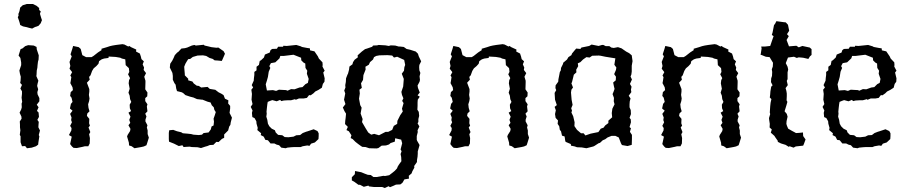

<svg xmlns="http://www.w3.org/2000/svg" viewBox="-20 -732 4561 961"><path d="M114 -596 104 -598 95 -600 81 -607 79 -616 75 -629 69 -646 73 -654 72 -662 76 -672 78 -679 81 -694 94 -706 105 -709 114 -712H145L163 -703L170 -697L176 -692V-682L184 -675L180 -663L186 -643L190 -631L187 -624L184 -616L173 -603L163 -599L156 -597L150 -594L141 -589L124 -593ZM115 10 106 -1 90 0 83 -20V-50L79 -57L82 -80L80 -95V-108L79 -124L88 -138L87 -149L78 -168L86 -184L89 -195L88 -213L91 -222L88 -243L90 -262V-275L82 -289L90 -307L81 -317L83 -328L84 -348L80 -362L77 -379L86 -406V-419L82 -442L73 -454L83 -486L93 -490L106 -501L121 -506L149 -504L163 -497L164 -485L174 -455L173 -434L170 -423L168 -406L167 -393L164 -379L163 -359L162 -351L172 -328L168 -313L166 -302L171 -285L167 -271L168 -260L177 -241V-225L164 -208L173 -195L165 -177L173 -169L175 -147L167 -132L174 -122L173 -110L172 -95L180 -79L174 -56L177 -50L172 -18L171 -8L160 0L139 7Z M333 -460 342 -488 346 -502 374 -496 384 -487 392 -456 411 -446H438L448 -452L471 -470L488 -481V-488L515 -496L530 -501L543 -504L561 -507L593 -511L603 -509L622 -499L627 -502L636 -496L662 -484L661 -474L680 -464L685 -449L688 -436L700 -425L694 -410L701 -394L699 -382L711 -366L702 -348L708 -328V-319L707 -285L718 -269L717 -250L707 -241V-226L718 -210L715 -199L718 -175L707 -163L713 -149L708 -133V-124L718 -105L715 -94L719 -79V-61L725 -43L717 -17L713 -5L700 1L687 4L653 10L639 0L626 -4L625 -18L616 -49L619 -57L631 -76L633 -87L623 -105L632 -117L627 -132L633 -148L623 -168L636 -176L630 -190L629 -208L637 -222L631 -236L629 -253L623 -268L629 -288L624 -315L626 -331L631 -341L621 -360L627 -372L625 -391L609 -406L608 -423L607 -435L590 -439L582 -443L559 -447L524 -449L523 -442L501 -439L489 -435L476 -426L473 -413L462 -401L449 -390L441 -377L433 -355L426 -347L429 -333L415 -318L427 -286V-274L425 -257L428 -239L426 -226L421 -210L423 -192L428 -175L417 -164L415 -152L427 -137L426 -115L430 -103L423 -94L432 -71L426 -60L430 -41L429 -14L422 0H405L393 3L364 9L348 8L340 1L331 -11L339 -48L325 -56L337 -79L338 -91L331 -102L340 -120L336 -131L338 -144L331 -162L343 -178L330 -189L335 -212L343 -222L338 -243L331 -252L334 -271L345 -281L343 -295L332 -316L334 -326L337 -346L332 -354L341 -371L328 -388L332 -402L328 -422L330 -427L339 -450Z M875 -1 851 -13 826 -23 825 -36V-67L827 -80L847 -82L866 -75L887 -70L895 -65L919 -63L937 -61L948 -58L975 -56L991 -58L999 -66L1024 -69L1035 -84L1039 -99L1049 -104L1051 -123L1049 -138L1055 -155L1060 -171L1053 -182L1050 -195L1040 -205L1034 -219L1019 -223L994 -233H991L966 -236L948 -244L932 -248L908 -256L897 -266L890 -270L866 -276L862 -289L859 -308L853 -316L845 -333V-352L843 -367L830 -394L832 -413L842 -428L849 -442L855 -456L867 -469L872 -472L888 -489L906 -491L917 -494L940 -504L953 -507L960 -504L1000 -508L1004 -504L1022 -500L1038 -496L1063 -493L1073 -494L1099 -476L1106 -463L1100 -449L1093 -433L1090 -427L1070 -429L1054 -430L1045 -437L1029 -442L1012 -452L996 -455L969 -454L945 -447L932 -437L922 -436L915 -425L908 -413L902 -398L903 -384L905 -361V-355L922 -338V-330L943 -324L950 -314L965 -303L975 -302L987 -294L1019 -297L1030 -287L1055 -283H1057L1074 -270L1088 -263L1099 -256L1106 -238L1123 -230L1122 -214L1132 -202V-189L1129 -167L1141 -143L1135 -120L1133 -107L1127 -98L1122 -79L1102 -59V-42L1091 -37L1074 -21L1063 -22L1048 -7L1030 -6L1018 -1L1007 2L986 9L969 5L940 4L929 2L911 3L899 4L893 -5Z M1437 5 1418 7 1410 10 1388 7 1377 -5 1365 -8 1353 -14H1334L1321 -30L1308 -32L1300 -48L1285 -56L1287 -65L1268 -81L1270 -92L1264 -113L1263 -125L1254 -141L1243 -146L1241 -167L1244 -179L1235 -197L1244 -211L1239 -233L1241 -262L1238 -283L1247 -294L1240 -306L1250 -328L1251 -341L1253 -357V-372L1264 -380V-398L1276 -407L1280 -427L1286 -430L1301 -444L1306 -459L1330 -469L1334 -481L1342 -487L1366 -488L1372 -498H1397L1398 -503L1415 -502L1444 -505L1463 -507L1486 -500L1491 -497L1517 -492L1531 -490L1532 -480L1554 -475L1571 -450L1576 -439L1594 -420L1595 -407L1594 -399L1605 -378L1598 -369L1605 -340L1604 -323L1596 -312L1591 -293L1574 -282L1558 -274L1549 -265L1535 -255L1527 -256L1516 -242L1499 -239H1476L1459 -232L1458 -236L1436 -230H1418L1401 -229L1388 -226L1382 -232L1365 -225L1343 -231L1332 -227L1320 -222L1318 -210L1316 -193L1314 -173L1315 -163L1313 -148L1318 -132L1321 -113L1328 -100L1340 -88L1356 -80L1360 -69L1372 -57L1393 -55L1405 -46L1423 -45L1449 -48L1463 -55L1482 -56L1495 -66L1513 -73L1517 -74L1550 -85L1569 -76L1575 -65V-51L1574 -36L1556 -19L1537 -13L1529 -2L1518 -4L1495 0L1485 4H1453ZM1316 -279 1346 -281 1362 -277 1376 -283 1412 -281 1419 -278 1437 -286 1454 -285 1479 -294 1494 -296 1509 -311 1521 -317 1525 -337 1516 -363 1518 -378 1509 -392 1508 -414 1499 -419 1488 -430 1487 -443 1449 -458 1400 -452H1383L1379 -440L1358 -420L1336 -416L1328 -401L1333 -392L1325 -373L1321 -347L1316 -329L1310 -310Z M1893 204H1852L1827 201L1824 197L1801 203L1782 193H1774L1755 179L1741 171V155L1756 140L1757 124L1788 130L1805 137L1821 143L1836 144L1849 154H1865L1899 148L1907 149L1928 145L1945 132L1956 123L1967 111L1971 101L1978 90L1989 75L1988 54L1985 39L1990 25L1985 16L1993 -15L1988 -33L1958 -40L1956 -23L1935 -16L1927 -9L1912 -4L1890 -3L1874 9L1865 11L1828 10L1810 4L1793 3L1784 -3L1773 -11L1759 -22L1745 -36L1735 -41L1739 -55L1726 -75L1714 -81L1721 -97L1707 -111L1708 -127L1710 -142L1712 -163L1704 -176L1696 -194L1709 -211L1702 -233L1708 -264L1703 -279L1709 -294L1708 -306L1711 -322L1712 -340L1719 -358L1722 -364L1727 -383L1729 -399L1744 -410L1747 -421L1755 -433L1771 -445L1770 -455L1781 -465L1791 -474L1807 -486L1817 -489L1843 -498L1847 -504L1868 -505L1875 -507L1909 -505L1926 -502L1936 -505L1958 -504L1976 -499H1983L2001 -497L2015 -487L2033 -483L2061 -474L2072 -463L2076 -450L2088 -425L2079 -407L2078 -396L2079 -380L2084 -367L2080 -350L2082 -332L2080 -323L2070 -304L2072 -292L2081 -269L2070 -255L2081 -248L2071 -233L2070 -219V-202L2069 -183L2076 -172L2078 -152L2074 -136V-121L2070 -115L2079 -99L2070 -80L2071 -71L2066 -51V-32L2068 -27L2080 -6L2071 26V37L2070 52L2067 70V79L2053 99L2054 107L2044 125L2040 136L2026 148L2027 162L2004 166L1995 182L1984 191L1962 192L1949 198L1932 205L1925 200L1906 209ZM1910 -72H1923L1943 -82L1951 -102L1968 -112L1969 -127L1983 -155L1996 -174L1992 -188L2000 -216L1993 -227L1999 -240L1992 -257L1989 -272L1998 -299L2001 -337L1991 -363L2002 -378L2004 -396L2008 -407L2003 -432L1968 -448L1952 -444L1943 -454L1919 -456L1879 -455L1863 -452L1852 -446L1847 -434L1832 -421L1826 -408L1809 -398L1810 -384L1799 -356L1797 -332L1787 -315L1791 -292L1779 -283L1781 -264L1777 -238L1783 -206L1790 -193L1785 -164L1795 -136L1792 -121L1810 -90L1823 -69L1838 -58L1853 -62L1877 -55Z M2236 -460 2245 -488 2249 -502 2277 -496 2287 -487 2295 -456 2314 -446H2341L2351 -452L2374 -470L2391 -481V-488L2418 -496L2433 -501L2446 -504L2464 -507L2496 -511L2506 -509L2525 -499L2530 -502L2539 -496L2565 -484L2564 -474L2583 -464L2588 -449L2591 -436L2603 -425L2597 -410L2604 -394L2602 -382L2614 -366L2605 -348L2611 -328V-319L2610 -285L2621 -269L2620 -250L2610 -241V-226L2621 -210L2618 -199L2621 -175L2610 -163L2616 -149L2611 -133V-124L2621 -105L2618 -94L2622 -79V-61L2628 -43L2620 -17L2616 -5L2603 1L2590 4L2556 10L2542 0L2529 -4L2528 -18L2519 -49L2522 -57L2534 -76L2536 -87L2526 -105L2535 -117L2530 -132L2536 -148L2526 -168L2539 -176L2533 -190L2532 -208L2540 -222L2534 -236L2532 -253L2526 -268L2532 -288L2527 -315L2529 -331L2534 -341L2524 -360L2530 -372L2528 -391L2512 -406L2511 -423L2510 -435L2493 -439L2485 -443L2462 -447L2427 -449L2426 -442L2404 -439L2392 -435L2379 -426L2376 -413L2365 -401L2352 -390L2344 -377L2336 -355L2329 -347L2332 -333L2318 -318L2330 -286V-274L2328 -257L2331 -239L2329 -226L2324 -210L2326 -192L2331 -175L2320 -164L2318 -152L2330 -137L2329 -115L2333 -103L2326 -94L2335 -71L2329 -60L2333 -41L2332 -14L2325 0H2308L2296 3L2267 9L2251 8L2243 1L2234 -11L2242 -48L2228 -56L2240 -79L2241 -91L2234 -102L2243 -120L2239 -131L2241 -144L2234 -162L2246 -178L2233 -189L2238 -212L2246 -222L2241 -243L2234 -252L2237 -271L2248 -281L2246 -295L2235 -316L2237 -326L2240 -346L2235 -354L2244 -371L2231 -388L2235 -402L2231 -422L2233 -427L2242 -450Z M2950 1 2915 10 2892 6 2868 5 2857 1 2838 -3 2837 -11 2811 -22 2809 -28 2806 -49 2793 -53 2788 -75 2782 -82 2779 -100 2771 -112 2773 -129 2761 -142 2758 -161 2762 -180 2756 -197 2767 -206 2758 -233 2756 -267 2764 -281 2760 -291 2761 -305 2774 -323 2775 -335 2779 -355 2782 -371 2787 -380 2788 -392 2798 -412 2799 -418 2818 -434 2825 -446 2840 -456 2843 -464 2857 -481 2864 -489 2885 -487 2890 -494 2929 -502 2941 -509 2976 -502 2993 -507H3000L3012 -501H3030L3040 -494L3052 -492L3073 -496L3091 -490L3114 -474L3129 -466L3142 -455L3146 -426L3142 -403V-374L3140 -359L3136 -349L3143 -334L3133 -312L3141 -298L3138 -283L3140 -271L3127 -253L3136 -239L3132 -224L3131 -209V-195L3137 -181L3138 -161L3131 -142L3137 -135L3138 -120L3131 -96L3138 -90L3133 -72L3143 -57V-37L3142 -7L3121 -1L3093 -6L3088 -15L3077 -44L3060 -52H3041L3021 -44L3009 -35L2997 -30L2983 -17L2976 -15L2956 -2ZM2910 -54 2936 -63 2975 -71 2987 -88 3001 -93 3009 -104 3025 -116V-128L3044 -145L3042 -166L3045 -188L3056 -210L3052 -225L3053 -242L3046 -261L3051 -273L3056 -287L3053 -299L3049 -319L3062 -330L3063 -348L3054 -361L3063 -382L3065 -394L3055 -408L3060 -440L3010 -448L2986 -453L2977 -454L2944 -453L2931 -444L2915 -446L2898 -434L2885 -421L2872 -415L2874 -401L2864 -383L2865 -370L2852 -358L2849 -345L2843 -321L2840 -315L2848 -294L2840 -283L2838 -269L2841 -233L2846 -207L2839 -190L2843 -178L2840 -169L2849 -150L2856 -120L2855 -101L2868 -82L2888 -65H2901Z M3297 -460 3306 -488 3310 -502 3338 -496 3348 -487 3356 -456 3375 -446H3402L3412 -452L3435 -470L3452 -481V-488L3479 -496L3494 -501L3507 -504L3525 -507L3557 -511L3567 -509L3586 -499L3591 -502L3600 -496L3626 -484L3625 -474L3644 -464L3649 -449L3652 -436L3664 -425L3658 -410L3665 -394L3663 -382L3675 -366L3666 -348L3672 -328V-319L3671 -285L3682 -269L3681 -250L3671 -241V-226L3682 -210L3679 -199L3682 -175L3671 -163L3677 -149L3672 -133V-124L3682 -105L3679 -94L3683 -79V-61L3689 -43L3681 -17L3677 -5L3664 1L3651 4L3617 10L3603 0L3590 -4L3589 -18L3580 -49L3583 -57L3595 -76L3597 -87L3587 -105L3596 -117L3591 -132L3597 -148L3587 -168L3600 -176L3594 -190L3593 -208L3601 -222L3595 -236L3593 -253L3587 -268L3593 -288L3588 -315L3590 -331L3595 -341L3585 -360L3591 -372L3589 -391L3573 -406L3572 -423L3571 -435L3554 -439L3546 -443L3523 -447L3488 -449L3487 -442L3465 -439L3453 -435L3440 -426L3437 -413L3426 -401L3413 -390L3405 -377L3397 -355L3390 -347L3393 -333L3379 -318L3391 -286V-274L3389 -257L3392 -239L3390 -226L3385 -210L3387 -192L3392 -175L3381 -164L3379 -152L3391 -137L3390 -115L3394 -103L3387 -94L3396 -71L3390 -60L3394 -41L3393 -14L3386 0H3369L3357 3L3328 9L3312 8L3304 1L3295 -11L3303 -48L3289 -56L3301 -79L3302 -91L3295 -102L3304 -120L3300 -131L3302 -144L3295 -162L3307 -178L3294 -189L3299 -212L3307 -222L3302 -243L3295 -252L3298 -271L3309 -281L3307 -295L3296 -316L3298 -326L3301 -346L3296 -354L3305 -371L3292 -388L3296 -402L3292 -422L3294 -427L3303 -450Z M3952 7 3932 0 3928 3 3912 -7 3889 -14 3873 -22V-27L3861 -44L3856 -52L3838 -68L3843 -84L3832 -94L3833 -112L3830 -131L3829 -141L3835 -161L3833 -169L3835 -200L3837 -218L3841 -236L3833 -244L3835 -260L3836 -274L3840 -298L3847 -305L3839 -321L3840 -340L3844 -352L3845 -372L3843 -385L3848 -399L3849 -418L3832 -446L3813 -448L3791 -457H3787L3792 -490L3790 -499H3808L3835 -502L3846 -534L3852 -551L3843 -557L3847 -570L3854 -606L3860 -614L3866 -626L3903 -621L3913 -620L3924 -608L3930 -578L3919 -561L3928 -551L3917 -532L3929 -500L3966 -503L3978 -495L3996 -502L4033 -494L4042 -486V-457L4034 -450L4026 -437L4000 -443L3978 -445L3968 -442L3954 -448L3924 -444L3913 -416L3922 -398L3925 -384L3922 -370V-336L3918 -327L3923 -306L3912 -291L3916 -277L3918 -264V-251L3917 -230L3921 -222L3916 -204L3907 -175L3918 -162L3922 -148L3917 -126L3916 -112L3919 -102L3925 -88L3944 -77L3959 -69L3964 -66L3980 -67L3999 -69L4000 -51L4012 -34L4004 -12L4000 -3L3963 1Z M4299 5 4280 7 4272 10 4250 7 4239 -5 4227 -8 4215 -14H4196L4183 -30L4170 -32L4162 -48L4147 -56L4149 -65L4130 -81L4132 -92L4126 -113L4125 -125L4116 -141L4105 -146L4103 -167L4106 -179L4097 -197L4106 -211L4101 -233L4103 -262L4100 -283L4109 -294L4102 -306L4112 -328L4113 -341L4115 -357V-372L4126 -380V-398L4138 -407L4142 -427L4148 -430L4163 -444L4168 -459L4192 -469L4196 -481L4204 -487L4228 -488L4234 -498H4259L4260 -503L4277 -502L4306 -505L4325 -507L4348 -500L4353 -497L4379 -492L4393 -490L4394 -480L4416 -475L4433 -450L4438 -439L4456 -420L4457 -407L4456 -399L4467 -378L4460 -369L4467 -340L4466 -323L4458 -312L4453 -293L4436 -282L4420 -274L4411 -265L4397 -255L4389 -256L4378 -242L4361 -239H4338L4321 -232L4320 -236L4298 -230H4280L4263 -229L4250 -226L4244 -232L4227 -225L4205 -231L4194 -227L4182 -222L4180 -210L4178 -193L4176 -173L4177 -163L4175 -148L4180 -132L4183 -113L4190 -100L4202 -88L4218 -80L4222 -69L4234 -57L4255 -55L4267 -46L4285 -45L4311 -48L4325 -55L4344 -56L4357 -66L4375 -73L4379 -74L4412 -85L4431 -76L4437 -65V-51L4436 -36L4418 -19L4399 -13L4391 -2L4380 -4L4357 0L4347 4H4315ZM4178 -279 4208 -281 4224 -277 4238 -283 4274 -281 4281 -278 4299 -286 4316 -285 4341 -294 4356 -296 4371 -311 4383 -317 4387 -337 4378 -363 4380 -378 4371 -392 4370 -414 4361 -419 4350 -430 4349 -443 4311 -458 4262 -452H4245L4241 -440L4220 -420L4198 -416L4190 -401L4195 -392L4187 -373L4183 -347L4178 -329L4172 -310Z"/></svg>

Font: Winky Rough Light
Style: Regular
Weight: 300
Designer: Simon Atzbach
Foundry: typofactur
Version: Version 1.206; ttfautohint (v1.8.4.7-5d5b)